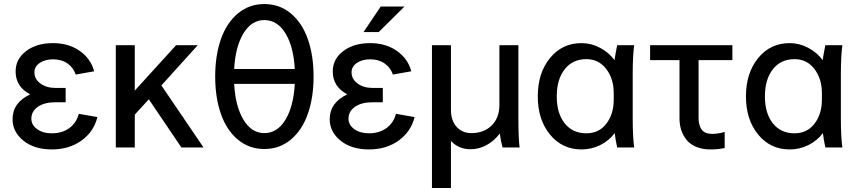

<svg xmlns="http://www.w3.org/2000/svg" viewBox="-20 -728 4230 948"><path d="M304.2 -223.1H252.9Q199.2 -223.1 167 -200.7Q134.8 -178.2 134.8 -142.1Q134.8 -111.3 163.1 -90.6Q191.4 -69.8 235.8 -69.8Q286.6 -69.8 321.8 -95.2Q356.9 -120.6 369.1 -166L460.9 -149.9Q443.4 -78.1 382.6 -34.2Q321.8 9.8 235.8 9.8Q149.4 9.8 95.7 -33.4Q42 -76.7 42 -139.2Q42 -221.2 128.9 -262.2Q57.1 -299.8 57.1 -375Q57.1 -436.5 108.9 -475.8Q160.6 -515.1 242.2 -515.1Q318.8 -515.1 373.8 -476.6Q428.7 -438 444.8 -376L354 -359.9Q342.3 -394.5 313 -414.8Q283.7 -435.1 242.2 -435.1Q201.7 -435.1 175.8 -417Q149.9 -398.9 149.9 -371.1Q149.9 -337.4 179.7 -315.7Q209.5 -293.9 252.9 -293.9H304.2Z M551.8 0V-504.9H645.5V-280.8L849.6 -504.9H956.5L776.9 -306.2L984.9 0H875.5L714.8 -237.8L645.5 -162.1V0Z M1528.3 -350.1Q1528.3 -246.6 1500 -166Q1471.7 -85.4 1416 -38.8Q1360.4 7.8 1285.2 7.8Q1210 7.8 1154.3 -38.8Q1098.6 -85.4 1070.6 -166Q1042.5 -246.6 1042.5 -350.1Q1042.5 -453.6 1070.6 -534.2Q1098.6 -614.7 1154.3 -661.4Q1210 -708 1285.2 -708Q1360.4 -708 1416 -661.6Q1471.7 -615.2 1500 -534.7Q1528.3 -454.1 1528.3 -350.1ZM1136.2 -387.2H1435.5Q1429.7 -497.1 1389.6 -563Q1349.6 -628.9 1285.2 -628.9Q1221.7 -628.9 1181.9 -563Q1142.1 -497.1 1136.2 -387.2ZM1285.2 -70.8Q1349.6 -70.8 1389.6 -137.2Q1429.7 -203.6 1435.5 -314H1136.2Q1142.1 -203.6 1181.9 -137.2Q1221.7 -70.8 1285.2 -70.8Z M1870.1 -223.1H1818.8Q1765.1 -223.1 1732.9 -200.7Q1700.7 -178.2 1700.7 -142.1Q1700.7 -111.3 1729 -90.6Q1757.3 -69.8 1801.8 -69.8Q1852.5 -69.8 1887.7 -95.2Q1922.9 -120.6 1935.1 -166L2026.9 -149.9Q2009.3 -78.1 1948.5 -34.2Q1887.7 9.8 1801.8 9.8Q1715.3 9.8 1661.6 -33.4Q1607.9 -76.7 1607.9 -139.2Q1607.9 -221.2 1694.8 -262.2Q1623 -299.8 1623 -375Q1623 -436.5 1674.8 -475.8Q1726.6 -515.1 1808.1 -515.1Q1884.8 -515.1 1939.7 -476.6Q1994.6 -438 2010.7 -376L1919.9 -359.9Q1908.2 -394.5 1878.9 -414.8Q1849.6 -435.1 1808.1 -435.1Q1767.6 -435.1 1741.7 -417Q1715.8 -398.9 1715.8 -371.1Q1715.8 -337.4 1745.6 -315.7Q1775.4 -293.9 1818.8 -293.9H1870.1ZM1859.9 -695.8H1977.1L1850.1 -569.8H1774.9Z M2112.8 200.2V-504.9H2206.5V-185.1Q2206.5 -133.3 2234.1 -102.1Q2261.7 -70.8 2307.6 -70.8Q2369.6 -70.8 2407.7 -108.6Q2445.8 -146.5 2445.8 -209V-504.9H2539.6V-145Q2539.6 -45.9 2545.4 0H2461.4Q2453.1 -28.8 2447.8 -68.8Q2420.4 -32.7 2383.1 -12Q2345.7 8.8 2302.7 8.8Q2244.6 8.8 2206.5 -32.2V200.2Z M2635.3 -252Q2635.3 -367.7 2695.6 -441.4Q2755.9 -515.1 2851.1 -515.1Q2899.4 -515.1 2942.9 -491.9Q2986.3 -468.8 3014.2 -431.2Q3017.1 -454.6 3027.3 -504.9H3111.3Q3104 -452.1 3104 -359.9V-145Q3104 -52.7 3111.3 0H3027.3Q3019 -37.6 3015.1 -70.8Q2986.3 -32.7 2943.4 -11.5Q2900.4 9.8 2851.1 9.8Q2755.9 9.8 2695.6 -63.7Q2635.3 -137.2 2635.3 -252ZM3010.3 -235.8V-268.1Q3010.3 -339.4 2973.1 -387.7Q2936 -436 2875 -436Q2807.6 -436 2768.3 -386.2Q2729 -336.4 2729 -252Q2729 -168 2768.3 -118.9Q2807.6 -69.8 2875 -69.8Q2937.5 -69.8 2973.9 -117.4Q3010.3 -165 3010.3 -235.8Z M3335 -143.1V-431.2H3189.9V-504.9H3596.2V-431.2H3429.2V-146Q3429.2 -109.9 3444.3 -88.4Q3459.5 -66.9 3498 -66.9Q3522.9 -66.9 3558.1 -76.2V2.9Q3525.9 9.8 3487.3 9.8Q3448.2 9.8 3418.2 -2.7Q3388.2 -15.1 3370.4 -36.9Q3352.5 -58.6 3343.8 -85.4Q3335 -112.3 3335 -143.1Z M3663.1 -252Q3663.1 -367.7 3723.4 -441.4Q3783.7 -515.1 3878.9 -515.1Q3927.2 -515.1 3970.7 -491.9Q4014.2 -468.8 4042 -431.2Q4044.9 -454.6 4055.2 -504.9H4139.2Q4131.8 -452.1 4131.8 -359.9V-145Q4131.8 -52.7 4139.2 0H4055.2Q4046.9 -37.6 4043 -70.8Q4014.2 -32.7 3971.2 -11.5Q3928.2 9.8 3878.9 9.8Q3783.7 9.8 3723.4 -63.7Q3663.1 -137.2 3663.1 -252ZM4038.1 -235.8V-268.1Q4038.1 -339.4 4001 -387.7Q3963.9 -436 3902.8 -436Q3835.4 -436 3796.1 -386.2Q3756.8 -336.4 3756.8 -252Q3756.8 -168 3796.1 -118.9Q3835.4 -69.8 3902.8 -69.8Q3965.3 -69.8 4001.7 -117.4Q4038.1 -165 4038.1 -235.8Z"/></svg>

Font: LT Superior Med
Style: Regular
Weight: 500
Designer: Daniel Lyons
Foundry: LyonsType
Version: Version 1.000